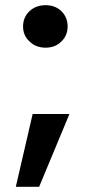

<svg xmlns="http://www.w3.org/2000/svg" viewBox="-20 -587 364 741"><path d="M156 -403C156 -403 156 -403 156 -403C181 -403 201 -411 217 -427C233 -442 241 -462 241 -485C241 -485 241 -485 241 -485C241 -508 233 -528 217 -544C201 -559 181 -567 156 -567C156 -567 156 -567 156 -567C131 -567 110 -559 94 -544C77 -528 69 -508 69 -485C69 -485 69 -485 69 -485C69 -462 77 -442 94 -427C110 -411 131 -403 156 -403ZM106 -147C106 -147 41 134 41 134C41 134 131 134 131 134C131 134 248 -147 248 -147C248 -147 106 -147 106 -147Z"/></svg>

Font: Girnar Poppins
Style: SemiBold
Weight: 500
Designer: Ninad Kale (Devanagari), Jonny Pinhorn (Latin)
Foundry: Indian Type Foundry
Version: ""